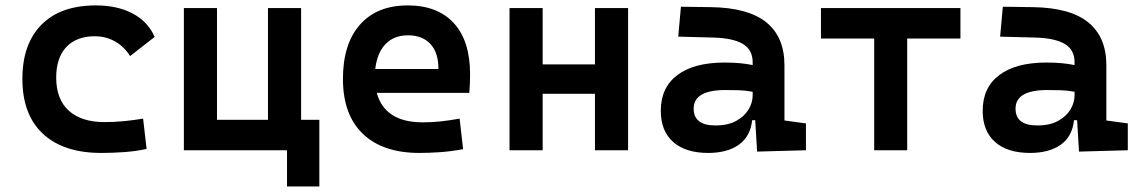

<svg xmlns="http://www.w3.org/2000/svg" viewBox="-20 -547 4142 699"><path d="M349.1 9.8Q211.4 9.8 136.5 -59.8Q61.5 -129.4 61.5 -259.8Q61.5 -386.7 130.9 -457Q200.2 -527.3 329.1 -527.3Q407.7 -527.3 463.4 -497.6Q519 -467.8 543 -412.6L453.6 -342.8Q432.1 -377.4 398.7 -396.2Q365.2 -415 325.2 -415Q258.8 -415 221.7 -376Q184.6 -336.9 184.6 -264.6Q184.6 -185.5 230.5 -144Q276.4 -102.5 360.8 -102.5Q396.5 -102.5 431.9 -106Q467.3 -109.4 501 -115.2L513.7 -4.9Q473.6 3.9 431.6 6.8Q389.6 9.8 349.1 9.8Z M649.4 0V-517.6H770V-110.8H955.6V-517.6H1076.2V-110.8H1142.6V131.8H1024.9V0Z M1507.3 9.8Q1373.5 9.8 1301 -59.8Q1228.5 -129.4 1228.5 -259.8Q1228.5 -386.7 1290.3 -457Q1352.1 -527.3 1464.4 -527.3Q1572.8 -527.3 1632.1 -462.9Q1691.4 -398.4 1691.4 -275.9Q1691.4 -240.7 1688.5 -209H1351.6Q1380.9 -101.6 1519 -101.6Q1553.2 -101.6 1586.2 -105.2Q1619.1 -108.9 1653.3 -115.2L1666 -3.9Q1617.7 4.9 1577.9 7.3Q1538.1 9.8 1507.3 9.8ZM1346.2 -295.9H1576.2Q1576.2 -355.5 1546.9 -387Q1517.6 -418.5 1465.3 -418.5Q1414.6 -418.5 1383.8 -386.7Q1353 -355 1346.2 -295.9Z M2146 0V-205.6H1955.6V0H1835V-517.6H1955.6V-312.5H2146V-517.6H2266.6V0Z M2736.3 4.9 2729.5 -109.4H2718.3Q2711.9 -49.8 2669.7 -20Q2627.4 9.8 2558.1 9.8Q2476.1 9.8 2430.9 -30Q2385.7 -69.8 2385.7 -143.6Q2385.7 -228.5 2446.3 -273.9Q2506.8 -319.3 2617.7 -319.3Q2676.8 -319.3 2720.2 -310.1V-320.3Q2720.2 -365.7 2684.6 -387Q2648.9 -408.2 2578.1 -410.2L2449.2 -413.6L2459 -522.5L2568.4 -521Q2704.1 -519 2770 -465.6Q2835.9 -412.1 2835.9 -309.6V-108.4L2914.1 -97.7V0ZM2720.2 -212.9Q2693.8 -217.8 2670.2 -218.5Q2646.5 -219.2 2620.6 -219.2Q2505.4 -219.2 2505.4 -151.4Q2505.4 -90.3 2584.5 -90.3Q2629.9 -90.3 2659.9 -106.7Q2689.9 -123 2705.1 -148.2Q2720.2 -173.3 2720.2 -200.2Z M3162.6 0V-406.7H2968.8V-517.6H3476.6V-406.7H3282.7V0Z M3908.2 4.9 3901.4 -109.4H3890.1Q3883.8 -49.8 3841.6 -20Q3799.3 9.8 3730 9.8Q3647.9 9.8 3602.8 -30Q3557.6 -69.8 3557.6 -143.6Q3557.6 -228.5 3618.2 -273.9Q3678.7 -319.3 3789.6 -319.3Q3848.6 -319.3 3892.1 -310.1V-320.3Q3892.1 -365.7 3856.4 -387Q3820.8 -408.2 3750 -410.2L3621.1 -413.6L3630.9 -522.5L3740.2 -521Q3876 -519 3941.9 -465.6Q4007.8 -412.1 4007.8 -309.6V-108.4L4085.9 -97.7V0ZM3892.1 -212.9Q3865.7 -217.8 3842 -218.5Q3818.4 -219.2 3792.5 -219.2Q3677.2 -219.2 3677.2 -151.4Q3677.2 -90.3 3756.3 -90.3Q3801.8 -90.3 3831.8 -106.7Q3861.8 -123 3877 -148.2Q3892.1 -173.3 3892.1 -200.2Z"/></svg>

Font: Cascadia Mono NF SemiBold
Style: Regular
Weight: 600
Monospace: yes
Designer: Aaron Bell
Foundry: Saja Typeworks
Version: Version 2404.023; ttfautohint (v1.8.4)